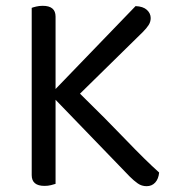

<svg xmlns="http://www.w3.org/2000/svg" viewBox="-20 -633 606 660"><path d="M171 -290V-1Q165 1 155 3.5Q145 6 133 6Q89 6 89 -31V-606Q94 -608 104.5 -610.5Q115 -613 127 -613Q171 -613 171 -576V-327L446 -612Q472 -611 485 -599Q498 -587 498 -571Q498 -558 491 -547Q484 -536 471 -523L255 -311Q346 -222 412.5 -152.5Q479 -83 527 -40Q525 -18 513.5 -5.5Q502 7 484 7Q467 7 453.5 -2.5Q440 -12 426 -26Z"/></svg>

Font: Baloo Da 2
Style: Regular
Weight: 400
Designer: Noopur Datye, Sulekha Rajkumar and Ek Type
Foundry: Ek Type
Version: Version 1.640;hotconv 1.0.111;makeotfexe 2.5.65597; ttfautoh